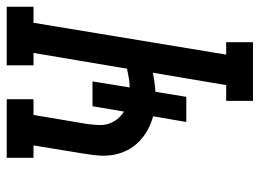

<svg xmlns="http://www.w3.org/2000/svg" viewBox="-121 -654 775 573"><g transform="rotate(-90 266.5 -367.5)"><path d="M252 0V-80H299L336 -299Q322 -296 307.5 -294Q293 -292 279 -291L264 -199H189L206 -298Q184 -304 165 -314.5Q146 -325 130.5 -340Q115 -355 105 -374.5Q95 -394 91 -416Q87 -438 89 -461.5Q91 -485 95 -508L119 -655H82V-735H257V-655H210L183 -495Q181 -479 180 -462.5Q179 -446 183.5 -431.5Q188 -417 197.5 -405Q207 -393 220 -385L236 -479H310L292 -368Q306 -368 320 -370.5Q334 -373 348 -376L395 -655H358V-735H533V-655H485L390 -80H427V0Z"/></g></svg>

Font: Iosevka Slab Medium Oblique
Style: Regular
Weight: 500
Italic angle: -9°
Monospace: yes
Designer: Belleve Invis
Foundry: Belleve Invis
Version: Version 11.1.1; ttfautohint (v1.8.3)